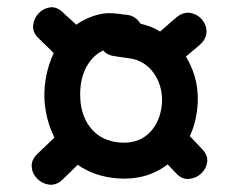

<svg xmlns="http://www.w3.org/2000/svg" viewBox="-20 -609 667 536"><path d="M155 -108 197 -149Q244 -116 308 -111Q389 -105 448 -150L471 -126Q487 -108 507 -109.5Q527 -111 541.5 -124.5Q556 -138 558.5 -157Q561 -176 543 -194L510 -229Q523 -257 528 -287Q544 -377 499 -451L539 -485Q557 -502 556.5 -521.5Q556 -541 543 -555.5Q530 -570 511 -573Q492 -576 473 -561L427 -521Q414 -529 399 -535Q388 -539 372 -543Q358 -566 331 -568Q325 -568 316 -570Q307 -571 306 -571Q281 -574 262 -570Q224 -562 193 -540L157 -573Q139 -591 120 -588.5Q101 -586 87.5 -571.5Q74 -557 72.5 -537Q71 -517 89 -501L130 -461Q102 -401 104 -333Q107 -275 132 -225L85 -180Q67 -163 68.5 -143.5Q70 -124 84 -110Q98 -96 117.5 -93.5Q137 -91 155 -108ZM316 -211Q264 -215 235 -249.5Q206 -284 204 -337Q202 -384 220 -420Q239 -455 268 -468Q279 -456 295 -453Q312 -450 332.5 -447.5Q353 -445 363 -441Q401 -426 419.5 -387.5Q438 -349 430 -304Q422 -260 392.5 -234Q363 -208 316 -211Z"/></svg>

Font: Balsamiq Sans
Style: Regular
Weight: 400
Designer: Michael Angeles
Foundry: Balsamiq SRL
Version: Version 1.020; ttfautohint (v1.8.4.7-5d5b);gftools[0.9.26]